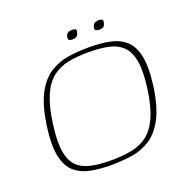

<svg xmlns="http://www.w3.org/2000/svg" viewBox="-106 -662 766 772"><g transform="rotate(-20 277.5 -275.5)"><path d="M384 -521Q376 -521 370 -524Q364 -527 367 -540Q371 -553 379.5 -555.5Q388 -558 394 -558Q401 -558 407.5 -555.5Q414 -553 410 -540Q407 -527 400 -524Q393 -521 384 -521ZM270 -521Q261 -521 255.5 -524Q250 -527 253 -541Q257 -553 265.5 -555.5Q274 -558 280 -558Q287 -558 293.5 -555.5Q300 -553 296 -541Q293 -528 285.5 -524.5Q278 -521 270 -521ZM243 7Q196 7 156.5 -0.5Q117 -8 89.5 -31.5Q62 -55 52 -102.5Q42 -150 53 -231Q65 -314 90.5 -362Q116 -410 152 -433Q188 -456 231 -462.5Q274 -469 320 -469Q367 -469 406.5 -461.5Q446 -454 473.5 -430.5Q501 -407 511 -359.5Q521 -312 510 -231Q498 -148 472.5 -100Q447 -52 411 -29Q375 -6 332.5 0.5Q290 7 243 7ZM250 -11Q298 -11 337 -18.5Q376 -26 405 -48Q434 -70 454 -114Q474 -158 484 -230Q494 -303 486.5 -347Q479 -391 455.5 -413.5Q432 -436 395.5 -443.5Q359 -451 311 -451Q263 -451 225 -443.5Q187 -436 157.5 -413.5Q128 -391 108.5 -347Q89 -303 79 -230Q69 -158 76 -114Q83 -70 106 -48Q129 -26 165.5 -18.5Q202 -11 250 -11Z"/></g></svg>

Font: Genos Thin Thin
Style: Italic
Weight: 250
Italic angle: -8°
Version: Version 1.010